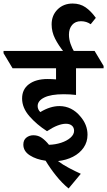

<svg xmlns="http://www.w3.org/2000/svg" viewBox="-78 -913 606 1086"><path d="M310 153Q273 123 239 80.5Q205 38 180 -4Q127 -11 90.5 -34.5Q54 -58 54 -95Q54 -121 71 -134.5Q88 -148 111 -148Q138 -148 159 -133Q180 -118 199 -94Q235 -95 267.5 -105.5Q300 -116 320.5 -134Q341 -152 341 -173Q341 -192 328.5 -202.5Q316 -213 295 -213Q274 -213 247.5 -203Q221 -193 188 -171Q130 -208 88.5 -255.5Q47 -303 47 -356Q47 -408 86 -437Q125 -466 191 -466Q215 -466 239 -464V-527H-7L-58 -612V-625H457L508 -540V-527H352V-376Q336 -378 318 -379Q300 -380 282 -380Q210 -380 172.5 -361.5Q135 -343 135 -313Q135 -294 150 -279Q206 -313 258 -313Q293 -313 323 -298Q353 -283 376 -255Q417 -208 417 -151Q417 -110 395 -78Q373 -46 335 -26.5Q297 -7 250 -2Q276 18 312 37Q348 56 379 70ZM343 -618H284Q253 -656 233.5 -694.5Q214 -733 214 -775Q214 -826 247.5 -859.5Q281 -893 333 -893Q375 -893 406 -871.5Q437 -850 464 -812L435 -776Q411 -793 380 -793Q348 -793 330 -772Q312 -751 312 -717Q312 -691 321 -665Q330 -639 343 -618Z"/></svg>

Font: Noto Serif Devanagari SemiCondensed
Style: Bold
Weight: 700
Width: 4
Designer: Universal Thirst, Indian Type Foundry and the Monotype Design Team
Foundry: Monotype Imaging Inc.
Version: Version 2.004; ttfautohint (v1.8.4.7-5d5b)